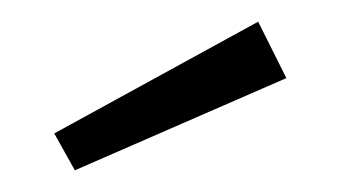

<svg xmlns="http://www.w3.org/2000/svg" viewBox="-20 -802 314 177"><path d="M244 -730 49 -645 30 -679 218 -782Z"/></svg>

Font: Fira Sans Light
Style: Regular
Weight: 300
Designer: bBox Type GmbH & Carrois Corporate GbR & Edenspiekermann AG
Foundry: bBox Type GmbH & Carrois Corporate GbR & Edenspiekermann AG
Version: Version 4.301